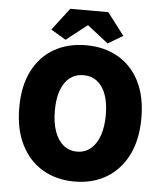

<svg xmlns="http://www.w3.org/2000/svg" viewBox="-57 -884 806 946"><g transform="rotate(5 346.0 -411.0)"><path d="M346 12Q256 12 188 -28.5Q120 -69 82 -145Q44 -221 44 -328Q44 -435 82 -509.5Q120 -584 188 -623Q256 -662 346 -662Q436 -662 504 -623Q572 -584 610 -509.5Q648 -435 648 -328Q648 -221 610 -145Q572 -69 504 -28.5Q436 12 346 12ZM346 -136Q385 -136 413.5 -159.5Q442 -183 457 -226Q472 -269 472 -328Q472 -387 457 -428.5Q442 -470 413.5 -492Q385 -514 346 -514Q307 -514 278.5 -492Q250 -470 235 -428.5Q220 -387 220 -328Q220 -269 235 -226Q250 -183 278.5 -159.5Q307 -136 346 -136ZM242 -680 168 -724 252 -834H440L524 -724L450 -680L348 -760H344Z"/></g></svg>

Font: Assistant ExtraLight ExtraBold
Style: Regular
Weight: 800
Version: Version 3.000